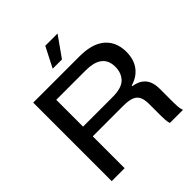

<svg xmlns="http://www.w3.org/2000/svg" viewBox="-247 -1099 1261 1261"><g transform="rotate(-45 383.0 -468.5)"><path d="M61 0V-729H490Q539 -729 577 -720.5Q615 -712 644 -695Q673 -678 692 -653.5Q711 -629 720.5 -598.5Q730 -568 730 -532Q730 -462 695.5 -415.5Q661 -369 598 -351V-345Q638 -339 663.5 -321Q689 -303 701 -274Q713 -245 713 -204V-74Q713 -55 714.5 -37.5Q716 -20 723 0H601Q596 -17 594.5 -35Q593 -53 593 -75V-185Q593 -223 582 -248Q571 -273 543 -284.5Q515 -296 464 -296H169V-386H455Q540 -386 574.5 -421.5Q609 -457 609 -514Q609 -547 598 -570Q587 -593 566.5 -607.5Q546 -622 518 -628.5Q490 -635 455 -635H181V0ZM309 -796 381 -937H495L395 -796Z"/></g></svg>

Font: Mona Sans Expanded Medium
Style: Regular
Weight: 500
Width: 7
Designer: Deni Anggara
Foundry: GitHub
Version: Version 2.000